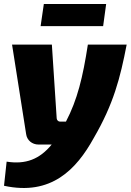

<svg xmlns="http://www.w3.org/2000/svg" viewBox="-27 -719 650 955"><path d="M501 -699H191L175 -589H486ZM410 -497C385 -335 358 -223 301 -114H272C263 -114 256 -121 255 -130L231 -497H33L103 -52C107 -22 132 0 165 0H230C170 73 101 100 6 85L-7 205C227 256 353 124 439 -32C538 -202 571 -331 603 -497Z"/></svg>

Font: Exo 2 Extra Bold
Style: Italic
Weight: 800
Italic angle: -8°
Designer: Natanael Gama
Version: Version 1.001;PS 001.001;hotconv 1.0.88;makeotf.lib2.5.64775